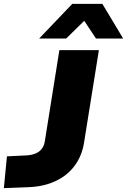

<svg xmlns="http://www.w3.org/2000/svg" viewBox="-46 -965 659 996"><path d="M-26 11 -10 -154 93 -159Q122 -161 141.5 -170Q161 -179 172.5 -195.5Q184 -212 187 -235L262 -705H467L390 -225Q379 -156 341 -105Q303 -54 242 -25.5Q181 3 102 6ZM157 -765 329 -945H485L593 -765H452L391 -857L297 -765Z"/></svg>

Font: Nunito Sans 7pt SemiExpanded Black
Style: Italic
Weight: 900
Width: 6
Italic angle: -9°
Designer: Vernon Adams
Foundry: Vernon Adams
Version: Version 3.101;gftools[0.9.27]